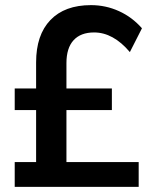

<svg xmlns="http://www.w3.org/2000/svg" viewBox="-20 -725 587 745"><path d="M37.1 0V-96.2H120.1V-297.9H37.1V-381.8H120.1V-482.9Q120.1 -589.4 175.5 -647.2Q231 -705.1 333 -705.1Q390.1 -705.1 441.4 -681.9Q492.7 -658.7 530.8 -615.2L483.9 -522.9Q419.4 -599.1 345.2 -599.1Q293 -599.1 265.4 -568.8Q237.8 -538.6 237.8 -480V-381.8H414.1V-297.9H237.8V-96.2H518.1V0Z"/></svg>

Font: Trueno
Style: Rg
Weight: 400
Designer: Julieta Ulanovsky
Foundry: Julieta Ulanovsky
Version: Version 3.001b